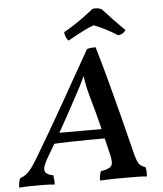

<svg xmlns="http://www.w3.org/2000/svg" viewBox="-87 -932 837 987"><g transform="rotate(-5 331.5 -439.0)"><path d="M-28 3Q-28 -10 -26 -22Q-24 -34 -19 -45Q-1 -51 13 -61.5Q27 -72 43 -94Q59 -116 82 -155Q117 -214 153 -275.5Q189 -337 225.5 -401.5Q262 -466 300.5 -534.5Q339 -603 381 -676Q392 -680 403.5 -681Q415 -682 426 -682Q453 -590 477.5 -498.5Q502 -407 525 -317.5Q548 -228 569 -142Q578 -103 586 -83.5Q594 -64 604 -57Q614 -50 628 -45Q631 -34 631.5 -22Q632 -10 631 3Q615 1 592.5 0.5Q570 0 549 0Q528 0 513 0Q500 0 485 0Q470 0 453.5 0.5Q437 1 420.5 1.5Q404 2 389 3Q389 -10 391 -22.5Q393 -35 398 -45Q441 -51 452 -66.5Q463 -82 452 -127Q434 -204 415 -280.5Q396 -357 374 -432Q365 -464 359.5 -492Q354 -520 349 -558H360Q343 -520 328 -490.5Q313 -461 294 -427Q256 -356 216.5 -285.5Q177 -215 135 -144Q114 -109 109.5 -89Q105 -69 116 -59.5Q127 -50 152 -45Q154 -34 155 -22Q156 -10 155 3Q139 1 123 0.5Q107 0 90.5 0Q74 0 58 0Q32 0 12.5 0.5Q-7 1 -28 3ZM155 -205 178 -260H438L442 -211Q397 -211 347.5 -210.5Q298 -210 248 -209Q198 -208 155 -205ZM291 -728Q282 -736 277 -749Q272 -762 272 -773Q300 -789 327 -806.5Q354 -824 379.5 -843Q405 -862 428 -880Q441 -882 452 -880.5Q463 -879 474 -874Q499 -846 527 -817Q555 -788 586 -757Q581 -747 570.5 -740.5Q560 -734 547 -733Q519 -751 488.5 -767Q458 -783 426 -795Q403 -787 379.5 -775.5Q356 -764 334 -752Q312 -740 291 -728Z"/></g></svg>

Font: Vollkorn Medium
Style: Italic
Weight: 500
Italic angle: -11°
Designer: Friedrich Althausen
Foundry: Friedrich Althausen
Version: Version 5.000